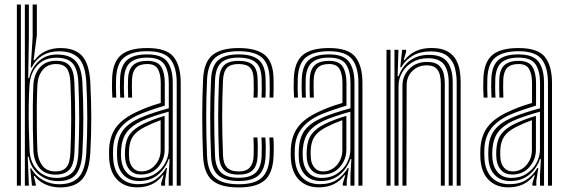

<svg xmlns="http://www.w3.org/2000/svg" viewBox="-20 -820 2510 848"><path d="M54.5 0V-800H72.2V0ZM89.8 0V-800H107.5V-652.2L104.5 -475.2H108.8Q120.2 -523 153.1 -551.5Q186 -580 234 -579.2Q288.5 -578.5 314.2 -550Q340 -521.5 343.8 -457.2Q348 -375.2 348.1 -299.8Q348.2 -224.2 343.8 -144Q339.5 -79 315.2 -49.6Q291 -20.2 237.2 -20.2Q188.2 -20.2 151.9 -49.1Q115.5 -78 106.5 -127.8H102.5L107.5 0ZM244.5 7.8Q210.2 7.8 180.5 -5.6Q150.8 -19 133 -42.8H129.2L138 -6.5L138.2 0H121.2L113.5 -76.2H117.8Q135.8 -44 168.9 -25.1Q202 -6.2 240.8 -6.2Q299 -6.2 327.8 -37.5Q356.5 -68.8 361.2 -144.2Q369.8 -293.5 361.2 -457.5Q356.8 -532.8 327.5 -563.1Q298.2 -593.5 240.2 -593.5Q198 -593.5 167 -574.5Q136 -555.5 120 -522.2H115.8L124.2 -657.2V-800H142.8V-664.8L128.5 -554H132.8Q152.8 -581.2 182.4 -594.5Q212 -607.8 246.5 -607.8Q310.8 -607.8 342.2 -573.6Q373.8 -539.5 378.8 -458Q383 -375.2 383.1 -299.4Q383.2 -223.5 378.8 -143Q373.5 -61.8 341.8 -27Q310 7.8 244.5 7.8ZM230 -34.2Q276 -34.2 299.8 -58.5Q323.5 -82.8 326.2 -145Q329.5 -219.2 329.8 -293.2Q330 -367.2 326 -457.2Q323.2 -515 300.9 -540Q278.5 -565 230 -565Q175.5 -565 144.9 -531.4Q114.2 -497.8 110.5 -446.8Q107.5 -402.8 106.9 -351.6Q106.2 -300.5 107.5 -249.4Q108.8 -198.2 110.8 -154.2Q113.5 -100.5 146.6 -67.4Q179.8 -34.2 230 -34.2ZM225.2 -48.8Q177.2 -48.8 153.4 -79.2Q129.5 -109.8 127.5 -154.5Q125.8 -199.5 125.1 -251.6Q124.5 -303.8 125 -354.4Q125.5 -405 127.5 -445.8Q129.8 -490.5 155.1 -521Q180.5 -551.5 228 -551.5Q269.5 -551.5 288 -529.1Q306.5 -506.8 308.5 -456.8Q311.8 -373.5 311.9 -299.5Q312 -225.5 308.8 -144.8Q306.2 -91.8 286.2 -70.2Q266.2 -48.8 225.2 -48.8ZM225 -62.8Q257.5 -62.8 273.2 -81.2Q289 -99.8 291 -144.8Q294 -215.2 294.5 -290.5Q295 -365.8 291 -456.5Q289 -500 274.1 -518.6Q259.2 -537.2 227.8 -537.2Q189.5 -537.2 168.2 -510.6Q147 -484 145.2 -445.5Q143 -401.8 142.5 -348.9Q142 -296 142.8 -244.9Q143.5 -193.8 145.2 -155.2Q147 -116.5 166.4 -89.6Q185.8 -62.8 225 -62.8Z M760.5 0V-453.5Q760.5 -523 732.6 -558.4Q704.8 -593.8 630.5 -593.8Q565 -593.8 530.2 -567.8Q495.5 -541.8 492.8 -473.8Q492 -451.8 492.1 -431Q492.2 -410.2 493.5 -388.8H476.2Q474.8 -412.5 474.5 -432.4Q474.2 -452.2 475.2 -474.5Q478 -545.8 514.5 -576.8Q551 -607.8 630.5 -607.8Q716.2 -607.8 747.2 -568.2Q778.2 -528.8 778.2 -453.5V0ZM725.2 0V-48.2L729.2 -117.5H725.2Q709 -73 675.6 -46.6Q642.2 -20.2 593.8 -20.5Q552.8 -20.5 527 -45.8Q501.2 -71 497.8 -116.2Q496 -138.2 497.2 -161.2Q500 -213.8 524 -245.2Q548 -276.8 599 -299.5Q621.8 -309.8 657.1 -321.4Q692.5 -333 725.5 -341.8V-453.5Q725.5 -505.8 705.8 -535.6Q686 -565.5 630.5 -565.5Q579.8 -565.5 554.9 -543.6Q530 -521.8 527.8 -471Q527.2 -456.2 527.2 -433.9Q527.2 -411.5 528.8 -388.8H511Q509.8 -410.2 509.6 -432.8Q509.5 -455.2 510.2 -471.2Q512.5 -528.8 540.6 -554.2Q568.8 -579.8 630.5 -579.8Q694.5 -579.8 718.8 -547.5Q743 -515.2 743 -453.5V0ZM585.5 7.5Q532.8 7.5 500.1 -23.9Q467.5 -55.2 462.5 -114Q460.8 -138.2 462 -163.8Q465.5 -221.5 494.1 -259.6Q522.8 -297.8 586 -326.8Q608.5 -337.2 632.4 -346.4Q656.2 -355.5 690 -365.5V-453.5Q690 -492.2 677.4 -514.8Q664.8 -537.2 630.5 -537.2Q596.5 -537.2 580.5 -520.4Q564.5 -503.5 563 -469.5Q562.5 -457.2 562.5 -434.8Q562.5 -412.2 563.5 -388.8H546Q545 -411.2 545 -433.5Q545 -455.8 545.5 -470.8Q547.2 -513.5 568.1 -532.4Q589 -551.2 630.5 -551.2Q675.8 -551.2 691.8 -524.9Q707.8 -498.5 707.8 -453.5V-353.5Q676 -344 645.6 -333.5Q615.2 -323 592.5 -313.2Q538 -289 509.9 -252.6Q481.8 -216.2 479.5 -162.5Q479.2 -150.8 479.1 -139Q479 -127.2 480.2 -115.2Q484.2 -64.5 512.9 -35.5Q541.5 -6.5 589.8 -6.5Q634.5 -6.5 664.4 -25.6Q694.2 -44.8 713.5 -78H717.8L709 -21.5V0H691.8L691.5 -9.5L702.5 -46.2H699Q658.8 7.5 585.5 7.5ZM598.5 -34.2Q637.5 -34.2 665.9 -52.8Q694.2 -71.2 709.6 -100.1Q725 -129 725 -159.8V-326.8Q693.8 -318.2 660.6 -307.2Q627.5 -296.2 605.2 -285.8Q561.5 -264.8 539.9 -236Q518.2 -207.2 514.8 -159Q513.5 -138 515.2 -117.5Q519.5 -79 540.8 -56.6Q562 -34.2 598.5 -34.2ZM602 -49.2Q571.2 -49.2 553.4 -68.8Q535.5 -88.2 532.8 -119.5Q531 -139.2 532.2 -157.2Q534.8 -202.2 554.2 -227.9Q573.8 -253.5 611.5 -272Q658.2 -294.5 707.2 -308.2V-158.5Q707.2 -115.8 678.8 -82.5Q650.2 -49.2 602 -49.2ZM604 -63Q641 -63 665.2 -91Q689.5 -119 689.5 -157.2V-289.2Q655.2 -277.2 618.2 -258.5Q582.8 -240.2 567.1 -217.4Q551.5 -194.5 549.8 -156.5Q549 -139 550.5 -120.8Q552.5 -96 566.4 -79.5Q580.2 -63 604 -63Z M1034.2 7.8Q952.5 7.8 916.4 -24.4Q880.2 -56.5 877 -129.5Q873.2 -216.8 873.2 -303Q873.2 -389.2 877 -470Q880.5 -546.2 918.6 -577Q956.8 -607.8 1033.5 -607.8Q1112.2 -607.8 1149.4 -577.4Q1186.5 -547 1188.2 -473.2Q1188.5 -455.2 1188.5 -432.6Q1188.5 -410 1187.2 -388.8H1170.5Q1171.5 -406 1171.4 -427.1Q1171.2 -448.2 1170.8 -472.8Q1169 -537.5 1137 -565.6Q1105 -593.8 1033.5 -593.8Q962.5 -593.8 930.1 -564.8Q897.8 -535.8 894.5 -469Q891 -394 890.8 -309Q890.5 -224 894.5 -129.8Q897.5 -63.2 930.5 -34.8Q963.5 -6.2 1034.2 -6.2Q1104.8 -6.2 1136.2 -35.1Q1167.8 -64 1170.8 -129.2Q1171.8 -153.8 1171.4 -174.6Q1171 -195.5 1169.8 -212.8H1187.2Q1190.5 -178 1188.2 -128.8Q1185 -55.5 1149.2 -23.9Q1113.5 7.8 1034.2 7.8ZM1034.2 -20.5Q973.2 -20.5 943.9 -45.9Q914.5 -71.2 912.2 -130.5Q908.2 -224.8 908.4 -307.1Q908.5 -389.5 912 -467.8Q915 -529.8 944.4 -554.8Q973.8 -579.8 1033.5 -579.8Q1094.8 -579.8 1123.1 -555.1Q1151.5 -530.5 1153 -472Q1153.5 -449.2 1153.6 -428.8Q1153.8 -408.2 1152.5 -388.8H1135.2Q1136.2 -406.2 1136.1 -427.5Q1136 -448.8 1135.5 -471.8Q1134.2 -523.8 1109.2 -544.6Q1084.2 -565.5 1033.5 -565.5Q980.5 -565.5 956.4 -542.6Q932.2 -519.8 929.8 -467Q926.2 -385.2 926.1 -304.5Q926 -223.8 929.8 -131.8Q932 -80.8 956.5 -57.8Q981 -34.8 1034.2 -34.8Q1085 -34.8 1109 -57.1Q1133 -79.5 1135.5 -130Q1136.2 -151.5 1136.1 -171.9Q1136 -192.2 1134.5 -212.8H1152Q1153.5 -193.8 1153.8 -174.1Q1154 -154.5 1153 -129.8Q1150.5 -72.2 1122.9 -46.4Q1095.2 -20.5 1034.2 -20.5ZM1034.2 -48.8Q989.5 -48.8 969.4 -69.1Q949.2 -89.5 947.2 -132.5Q943.5 -227 943.6 -304Q943.8 -381 947.2 -466.5Q949.5 -511.8 969.5 -531.5Q989.5 -551.2 1033.5 -551.2Q1076.8 -551.2 1096.8 -533Q1116.8 -514.8 1117.8 -470.5Q1118.2 -453.5 1118.5 -431.4Q1118.8 -409.2 1117.2 -388.8H1099.5Q1101 -409.5 1100.8 -429.6Q1100.5 -449.8 1100.2 -470.2Q1099.5 -506 1084 -521.6Q1068.5 -537.2 1033.5 -537.2Q998.5 -537.2 982.5 -520.4Q966.5 -503.5 964.8 -464.2Q961.2 -383 961.2 -304.6Q961.2 -226.2 965 -133.2Q966.2 -97.8 982.6 -80.2Q999 -62.8 1034.2 -62.8Q1068.2 -62.8 1083.6 -80.4Q1099 -98 1100.2 -131.8Q1101.8 -171.2 1099.5 -212.8H1117.2Q1118.2 -194.5 1118.5 -173.6Q1118.8 -152.8 1117.8 -131.2Q1116.2 -89 1096.6 -68.9Q1077 -48.8 1034.2 -48.8Z M1563 0V-453.5Q1563 -523 1535.1 -558.4Q1507.2 -593.8 1433 -593.8Q1367.5 -593.8 1332.8 -567.8Q1298 -541.8 1295.2 -473.8Q1294.5 -451.8 1294.6 -431Q1294.8 -410.2 1296 -388.8H1278.8Q1277.2 -412.5 1277 -432.4Q1276.8 -452.2 1277.8 -474.5Q1280.5 -545.8 1317 -576.8Q1353.5 -607.8 1433 -607.8Q1518.8 -607.8 1549.8 -568.2Q1580.8 -528.8 1580.8 -453.5V0ZM1527.8 0V-48.2L1531.8 -117.5H1527.8Q1511.5 -73 1478.1 -46.6Q1444.8 -20.2 1396.2 -20.5Q1355.2 -20.5 1329.5 -45.8Q1303.8 -71 1300.2 -116.2Q1298.5 -138.2 1299.8 -161.2Q1302.5 -213.8 1326.5 -245.2Q1350.5 -276.8 1401.5 -299.5Q1424.2 -309.8 1459.6 -321.4Q1495 -333 1528 -341.8V-453.5Q1528 -505.8 1508.2 -535.6Q1488.5 -565.5 1433 -565.5Q1382.2 -565.5 1357.4 -543.6Q1332.5 -521.8 1330.2 -471Q1329.8 -456.2 1329.8 -433.9Q1329.8 -411.5 1331.2 -388.8H1313.5Q1312.2 -410.2 1312.1 -432.8Q1312 -455.2 1312.8 -471.2Q1315 -528.8 1343.1 -554.2Q1371.2 -579.8 1433 -579.8Q1497 -579.8 1521.2 -547.5Q1545.5 -515.2 1545.5 -453.5V0ZM1388 7.5Q1335.2 7.5 1302.6 -23.9Q1270 -55.2 1265 -114Q1263.2 -138.2 1264.5 -163.8Q1268 -221.5 1296.6 -259.6Q1325.2 -297.8 1388.5 -326.8Q1411 -337.2 1434.9 -346.4Q1458.8 -355.5 1492.5 -365.5V-453.5Q1492.5 -492.2 1479.9 -514.8Q1467.2 -537.2 1433 -537.2Q1399 -537.2 1383 -520.4Q1367 -503.5 1365.5 -469.5Q1365 -457.2 1365 -434.8Q1365 -412.2 1366 -388.8H1348.5Q1347.5 -411.2 1347.5 -433.5Q1347.5 -455.8 1348 -470.8Q1349.8 -513.5 1370.6 -532.4Q1391.5 -551.2 1433 -551.2Q1478.2 -551.2 1494.2 -524.9Q1510.2 -498.5 1510.2 -453.5V-353.5Q1478.5 -344 1448.1 -333.5Q1417.8 -323 1395 -313.2Q1340.5 -289 1312.4 -252.6Q1284.2 -216.2 1282 -162.5Q1281.8 -150.8 1281.6 -139Q1281.5 -127.2 1282.8 -115.2Q1286.8 -64.5 1315.4 -35.5Q1344 -6.5 1392.2 -6.5Q1437 -6.5 1466.9 -25.6Q1496.8 -44.8 1516 -78H1520.2L1511.5 -21.5V0H1494.2L1494 -9.5L1505 -46.2H1501.5Q1461.2 7.5 1388 7.5ZM1401 -34.2Q1440 -34.2 1468.4 -52.8Q1496.8 -71.2 1512.1 -100.1Q1527.5 -129 1527.5 -159.8V-326.8Q1496.2 -318.2 1463.1 -307.2Q1430 -296.2 1407.8 -285.8Q1364 -264.8 1342.4 -236Q1320.8 -207.2 1317.2 -159Q1316 -138 1317.8 -117.5Q1322 -79 1343.2 -56.6Q1364.5 -34.2 1401 -34.2ZM1404.5 -49.2Q1373.8 -49.2 1355.9 -68.8Q1338 -88.2 1335.2 -119.5Q1333.5 -139.2 1334.8 -157.2Q1337.2 -202.2 1356.8 -227.9Q1376.2 -253.5 1414 -272Q1460.8 -294.5 1509.8 -308.2V-158.5Q1509.8 -115.8 1481.2 -82.5Q1452.8 -49.2 1404.5 -49.2ZM1406.5 -63Q1443.5 -63 1467.8 -91Q1492 -119 1492 -157.2V-289.2Q1457.8 -277.2 1420.8 -258.5Q1385.2 -240.2 1369.6 -217.4Q1354 -194.5 1352.2 -156.5Q1351.5 -139 1353 -120.8Q1355 -96 1368.9 -79.5Q1382.8 -63 1406.5 -63Z M1997 0V-457.2Q1997 -486.2 1989.8 -517.8Q1982.5 -549.2 1957.6 -571.1Q1932.8 -593 1880.5 -593Q1836 -593 1803.5 -574.2Q1771 -555.5 1751.8 -522.5H1747.8L1756.2 -600H1773.8V-591.5L1763 -554.5H1766.8Q1788.8 -582.5 1818.4 -595.2Q1848 -608 1885.2 -608Q1929 -608 1954.9 -593.8Q1980.8 -579.5 1993.5 -556.9Q2006.2 -534.2 2010.4 -508.5Q2014.5 -482.8 2014.5 -460V0ZM1687 0V-600H1704.8V0ZM1722.2 0V-600H1739.8L1736.2 -483.2H1740.5Q1756.2 -527.8 1791.2 -552.9Q1826.2 -578 1875.5 -577.8Q1932.8 -577.5 1956.1 -545.9Q1979.5 -514.2 1979.5 -456.5V0H1961.8V-454.8Q1961.8 -507.5 1941 -535.1Q1920.2 -562.8 1870.2 -562.8Q1830.5 -562.8 1801.4 -545.2Q1772.2 -527.8 1756.2 -499.9Q1740.2 -472 1740.2 -441.2V0ZM1757.5 0V-442.2Q1757.5 -484.8 1787.6 -515.6Q1817.8 -546.5 1866.2 -546.5Q1900.8 -546.5 1917.5 -531.9Q1934.2 -517.2 1939.4 -495.5Q1944.5 -473.8 1944.5 -452V0H1927V-451.2Q1927 -471.2 1922.6 -489.6Q1918.2 -508 1904.8 -519.8Q1891.2 -531.5 1864 -531.5Q1826.8 -531.5 1801.4 -506.6Q1776 -481.8 1776 -443.5L1775.2 0Z M2400.2 0V-453.5Q2400.2 -523 2372.4 -558.4Q2344.5 -593.8 2270.2 -593.8Q2204.8 -593.8 2170 -567.8Q2135.2 -541.8 2132.5 -473.8Q2131.8 -451.8 2131.9 -431Q2132 -410.2 2133.2 -388.8H2116Q2114.5 -412.5 2114.2 -432.4Q2114 -452.2 2115 -474.5Q2117.8 -545.8 2154.2 -576.8Q2190.8 -607.8 2270.2 -607.8Q2356 -607.8 2387 -568.2Q2418 -528.8 2418 -453.5V0ZM2365 0V-48.2L2369 -117.5H2365Q2348.8 -73 2315.4 -46.6Q2282 -20.2 2233.5 -20.5Q2192.5 -20.5 2166.8 -45.8Q2141 -71 2137.5 -116.2Q2135.8 -138.2 2137 -161.2Q2139.8 -213.8 2163.8 -245.2Q2187.8 -276.8 2238.8 -299.5Q2261.5 -309.8 2296.9 -321.4Q2332.2 -333 2365.2 -341.8V-453.5Q2365.2 -505.8 2345.5 -535.6Q2325.8 -565.5 2270.2 -565.5Q2219.5 -565.5 2194.6 -543.6Q2169.8 -521.8 2167.5 -471Q2167 -456.2 2167 -433.9Q2167 -411.5 2168.5 -388.8H2150.8Q2149.5 -410.2 2149.4 -432.8Q2149.2 -455.2 2150 -471.2Q2152.2 -528.8 2180.4 -554.2Q2208.5 -579.8 2270.2 -579.8Q2334.2 -579.8 2358.5 -547.5Q2382.8 -515.2 2382.8 -453.5V0ZM2225.2 7.5Q2172.5 7.5 2139.9 -23.9Q2107.2 -55.2 2102.2 -114Q2100.5 -138.2 2101.8 -163.8Q2105.2 -221.5 2133.9 -259.6Q2162.5 -297.8 2225.8 -326.8Q2248.2 -337.2 2272.1 -346.4Q2296 -355.5 2329.8 -365.5V-453.5Q2329.8 -492.2 2317.1 -514.8Q2304.5 -537.2 2270.2 -537.2Q2236.2 -537.2 2220.2 -520.4Q2204.2 -503.5 2202.8 -469.5Q2202.2 -457.2 2202.2 -434.8Q2202.2 -412.2 2203.2 -388.8H2185.8Q2184.8 -411.2 2184.8 -433.5Q2184.8 -455.8 2185.2 -470.8Q2187 -513.5 2207.9 -532.4Q2228.8 -551.2 2270.2 -551.2Q2315.5 -551.2 2331.5 -524.9Q2347.5 -498.5 2347.5 -453.5V-353.5Q2315.8 -344 2285.4 -333.5Q2255 -323 2232.2 -313.2Q2177.8 -289 2149.6 -252.6Q2121.5 -216.2 2119.2 -162.5Q2119 -150.8 2118.9 -139Q2118.8 -127.2 2120 -115.2Q2124 -64.5 2152.6 -35.5Q2181.2 -6.5 2229.5 -6.5Q2274.2 -6.5 2304.1 -25.6Q2334 -44.8 2353.2 -78H2357.5L2348.8 -21.5V0H2331.5L2331.2 -9.5L2342.2 -46.2H2338.8Q2298.5 7.5 2225.2 7.5ZM2238.2 -34.2Q2277.2 -34.2 2305.6 -52.8Q2334 -71.2 2349.4 -100.1Q2364.8 -129 2364.8 -159.8V-326.8Q2333.5 -318.2 2300.4 -307.2Q2267.2 -296.2 2245 -285.8Q2201.2 -264.8 2179.6 -236Q2158 -207.2 2154.5 -159Q2153.2 -138 2155 -117.5Q2159.2 -79 2180.5 -56.6Q2201.8 -34.2 2238.2 -34.2ZM2241.8 -49.2Q2211 -49.2 2193.1 -68.8Q2175.2 -88.2 2172.5 -119.5Q2170.8 -139.2 2172 -157.2Q2174.5 -202.2 2194 -227.9Q2213.5 -253.5 2251.2 -272Q2298 -294.5 2347 -308.2V-158.5Q2347 -115.8 2318.5 -82.5Q2290 -49.2 2241.8 -49.2ZM2243.8 -63Q2280.8 -63 2305 -91Q2329.2 -119 2329.2 -157.2V-289.2Q2295 -277.2 2258 -258.5Q2222.5 -240.2 2206.9 -217.4Q2191.2 -194.5 2189.5 -156.5Q2188.8 -139 2190.2 -120.8Q2192.2 -96 2206.1 -79.5Q2220 -63 2243.8 -63Z"/></svg>

Font: Big Shoulders Inline Text Medium
Style: Regular
Weight: 500
Designer: Patric King
Foundry: XO Type Co
Version: Version 1.000